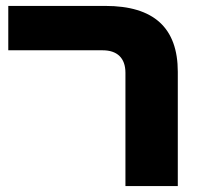

<svg xmlns="http://www.w3.org/2000/svg" viewBox="-20 -629 675 649"><path d="M404 0H581V-386C581 -535 500 -609 336 -609H8V-459H327C376 -459 404 -433 404 -383Z"/></svg>

Font: Noto Sans Hebrew Condensed Black
Style: Regular
Weight: 900
Width: 3
Designer: Monotype Design Team
Foundry: Monotype Imaging Inc.
Version: Version 2.004